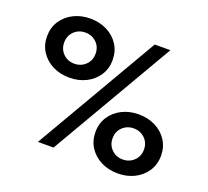

<svg xmlns="http://www.w3.org/2000/svg" viewBox="-141 -1015 1306 1205"><g transform="rotate(20 512.0 -412.5)"><path d="M266.5 -446Q328.5 -446 378 -471Q427.5 -496 456.5 -540.5Q485.5 -585 485.5 -643Q485.5 -701 456.5 -745.5Q427.5 -790 378 -815Q328.5 -840 266.5 -840Q205 -840 155.2 -815Q105.5 -790 76.5 -745.5Q47.5 -701 47.5 -643Q47.5 -585 76.5 -540.5Q105.5 -496 155.2 -471Q205 -446 266.5 -446ZM220.5 0H325L805 -825H700.5ZM266.5 -539Q223 -539 192.5 -568.2Q162 -597.5 162 -643Q162 -689 192.5 -718Q223 -747 266.5 -747Q310 -747 340.8 -718Q371.5 -689 371.5 -643Q371.5 -597.5 340.8 -568.2Q310 -539 266.5 -539ZM757.5 15Q819.5 15 869 -10Q918.5 -35 947.5 -79.5Q976.5 -124 976.5 -182Q976.5 -240 947.5 -284.5Q918.5 -329 869 -354Q819.5 -379 757.5 -379Q696 -379 646.2 -354Q596.5 -329 567.5 -284.5Q538.5 -240 538.5 -182Q538.5 -124 567.5 -79.5Q596.5 -35 646.2 -10Q696 15 757.5 15ZM757.5 -78Q714 -78 683.5 -107.2Q653 -136.5 653 -182Q653 -227.5 683.5 -256.5Q714 -285.5 757.5 -285.5Q801 -285.5 831.8 -256.5Q862.5 -227.5 862.5 -182Q862.5 -136.5 831.8 -107.2Q801 -78 757.5 -78Z"/></g></svg>

Font: Spartan
Style: Bold
Weight: 700
Designer: Matt Bailey, Mirko Velimirovic
Foundry: Matt Bailey
Version: Version 1.003; ttfautohint (v1.8.3)